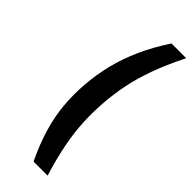

<svg xmlns="http://www.w3.org/2000/svg" viewBox="-291 -739 948 948"><g transform="rotate(45 183.0 -265.0)"><path d="M194 182Q155 101 133 27Q111 -47 104.5 -118.5Q98 -190 104 -266Q110 -342 128 -414.5Q146 -487 179 -560.5Q212 -634 263 -712H366Q319 -618 292 -542.5Q265 -467 251.5 -400Q238 -333 233 -266Q228 -199 231 -132Q234 -65 248.5 11.5Q263 88 292 182Z"/></g></svg>

Font: Muli
Style: Bold Italic
Weight: 700
Italic angle: -4.541°
Designer: Vernon Adams
Foundry: Vernon Adams
Version: Version 2.100; ttfautohint (v1.8.1.43-b0c9)